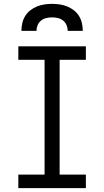

<svg xmlns="http://www.w3.org/2000/svg" viewBox="-20 -975 540 995"><path d="M75 0V-70H211V-665H75V-735H425V-665H289V-70H425V0ZM91 -815Q91 -835 95.5 -855Q100 -875 110.5 -892Q121 -909 137 -921.5Q153 -934 171.5 -941.5Q190 -949 210 -952Q230 -955 250 -955Q270 -955 290 -952Q310 -949 328.5 -941.5Q347 -934 363 -921.5Q379 -909 389.5 -892Q400 -875 404.5 -855Q409 -835 409 -815H331Q331 -830 325 -844.5Q319 -859 307 -868.5Q295 -878 280 -881.5Q265 -885 250 -885Q235 -885 220 -881.5Q205 -878 193 -868.5Q181 -859 175 -844.5Q169 -830 169 -815Z"/></svg>

Font: Iosevka Gothic
Style: Regular
Weight: 400
Monospace: yes
Designer: Belleve Invis
Foundry: Belleve Invis
Version: Version 15.5.1; ttfautohint (v1.8.4)